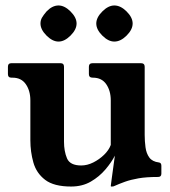

<svg xmlns="http://www.w3.org/2000/svg" viewBox="-20 -671 620 702"><path d="M509 -178Q509 -155 512 -132.5Q515 -110 526 -95Q537 -80 561 -77Q570 -76 570 -65V-36Q570 -24 558 -24Q515 -24 486.5 -19Q458 -14 437 -6.5Q416 1 396 10Q394 11 389 11H387Q385 11 385 9Q385 6 388.5 -18Q392 -42 400 -102Q388 -78 365.5 -51.5Q343 -25 312 -7Q281 11 240 11Q177 11 145 -13.5Q113 -38 102 -77Q91 -116 91 -158V-304Q91 -339 74.5 -363Q58 -387 26 -387H22Q9 -387 9 -400V-427Q9 -440 22 -440H201Q214 -440 214 -427V-153Q214 -118 225 -92Q236 -66 277 -66Q299 -66 321 -77Q343 -88 360.5 -105Q378 -122 385 -141V-304Q385 -339 368.5 -363Q352 -387 320 -387H319Q305 -387 305 -400V-427Q305 -440 319 -440H495Q509 -440 509 -427ZM194 -651Q216 -651 238 -629Q260 -607 260 -585Q260 -563 238 -541Q216 -519 194 -519Q172 -519 150 -541Q128 -563 128 -585Q128 -597 133.5 -606.5Q139 -616 150 -629Q171 -651 194 -651ZM398 -651Q421 -651 443 -629Q465 -607 465 -585Q465 -563 443 -541Q421 -519 398 -519Q376 -519 354 -541Q332 -563 332 -585Q332 -607 354 -629Q376 -651 398 -651Z"/></svg>

Font: Young Serif
Style: Regular
Weight: 400
Designer: Bastien Sozeau
Foundry: NBR — Bastien Sozeau
Version: Version 3.004; ttfautohint (v1.8.4.7-5d5b);gftools[0.9.33]